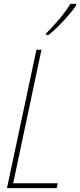

<svg xmlns="http://www.w3.org/2000/svg" viewBox="-20 -971 413 991"><path d="M217 -798V-791H231C279 -828 343 -899 373 -943V-951H343C319 -909 265 -844 217 -798ZM16 0H273L278 -25H48L194 -714H168Z"/></svg>

Font: Noto Sans Condensed Thin
Style: Italic
Weight: 100
Width: 3
Italic angle: -12°
Designer: Monotype Design Team
Foundry: Monotype Imaging Inc.
Version: Version 2.013